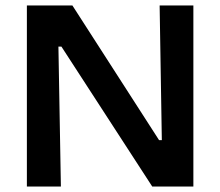

<svg xmlns="http://www.w3.org/2000/svg" viewBox="-20 -680 803 700"><path d="M78 0V-660H244L560 -169H570L562 -660H685V0H535L204 -510H193L202 0Z"/></svg>

Font: Bricolage Grotesque 12pt SemiBold
Style: Regular
Weight: 600
Designer: Mathieu Triay
Foundry: Atelier Triay
Version: Version 1.001; ttfautohint (v1.8.4.7-5d5b);gftools[0.9.33.de